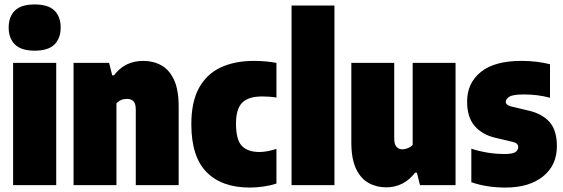

<svg xmlns="http://www.w3.org/2000/svg" viewBox="-20 -833 2535 864"><path d="M39 0V-550H233V0ZM136 -605Q75.5 -605 47.2 -632.8Q19 -660.5 19 -709Q19 -758 47.2 -785.5Q75.5 -813 136 -813Q197 -813 225 -785.5Q253 -758 253 -709Q253 -660.5 225 -632.8Q197 -605 136 -605Z M311 0V-550H471L485 -494H493Q541.5 -559 625 -559Q670 -559 706 -539Q742 -519 763 -474Q784 -429 784 -354V0H591V-339Q591 -367.5 580.2 -377.8Q569.5 -388 552 -388Q522.5 -388 504 -368V0Z M1104 11Q978 11 909.5 -58.5Q841 -128 841 -274Q841 -375 875.8 -437.8Q910.5 -500.5 973.8 -529.8Q1037 -559 1122 -559Q1176 -559 1224 -550V-394Q1209 -396.5 1192.5 -397.8Q1176 -399 1160 -399Q1098 -399 1070 -371Q1042 -343 1042 -277Q1042 -203.5 1068.5 -176.2Q1095 -149 1148 -149Q1180.5 -149 1224 -163V-7Q1196.5 2 1165 6.5Q1133.5 11 1104 11Z M1292 0V-808H1485V0Z M1718 10Q1674 10 1638.5 -9.8Q1603 -29.5 1582 -74Q1561 -118.5 1561 -193V-550H1754V-211Q1754 -182.5 1764.8 -171.8Q1775.5 -161 1791 -161Q1802.5 -161 1815.8 -166.5Q1829 -172 1837 -181V-550H2030V0H1870L1856 -56H1848Q1797 10 1718 10Z M2255 11Q2214 11 2175.5 5.2Q2137 -0.5 2101 -13V-164Q2133.5 -153 2171.8 -146.5Q2210 -140 2251 -140Q2287 -140 2299.5 -148.8Q2312 -157.5 2312 -171Q2312 -188.5 2289 -194L2209 -213Q2150.5 -226.5 2116.2 -265.8Q2082 -305 2082 -376Q2082 -459.5 2143.8 -509.2Q2205.5 -559 2326 -559Q2363 -559 2395.2 -555Q2427.5 -551 2455 -544V-393Q2427.5 -400.5 2398.8 -404.2Q2370 -408 2337 -408Q2287.5 -408 2271.8 -397.5Q2256 -387 2256 -375Q2256 -360 2280 -354L2360 -335Q2419.5 -321 2452.8 -284Q2486 -247 2486 -175Q2486 -89 2423.5 -39Q2361 11 2255 11Z"/></svg>

Font: Encode Sans Condensed Condensed Black
Style: Regular
Weight: 900
Width: 3
Designer: Multiple Designers
Foundry: Impallari Type
Version: Version 3.000; ttfautohint (v1.8.3) -l 8 -r 50 -G 200 -x 14 